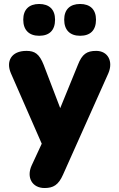

<svg xmlns="http://www.w3.org/2000/svg" viewBox="-20 -757 599 966"><path d="M383 -577C435 -577 463 -605 463 -658C463 -709 434 -737 383 -737C332 -737 303 -709 303 -658C303 -606 332 -577 383 -577ZM177 -577C229 -577 257 -605 257 -658C257 -709 228 -737 177 -737C126 -737 97 -709 97 -658C97 -606 126 -577 177 -577ZM204 189C248 189 274 174 297 122L525 -388C551 -448 523 -501 464 -501C417 -501 393 -485 372 -431L283 -213L200 -430C178 -486 155 -501 113 -501C36 -501 9 -448 35 -388L190 -34L139 76C112 136 142 189 204 189Z"/></svg>

Font: Nunito Black
Style: Regular
Weight: 900
Designer: Vernon Adams
Foundry: Vernon Adams
Version: Version 3.602